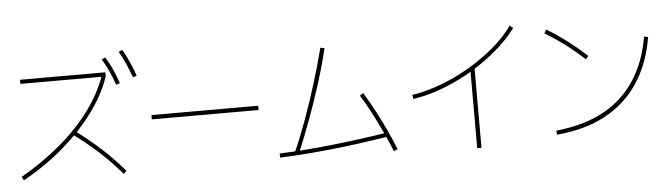

<svg xmlns="http://www.w3.org/2000/svg" viewBox="-51 -1063 4502 1290"><g transform="rotate(-5 2200.0 -418.0)"><path d="M55.6 -60Q204.4 -145.6 324.4 -247.2Q444.4 -348.9 527.2 -461.7Q610 -574.4 650 -690L656.7 -683.3H101.1V-711.1H676.7V-683.3Q635.6 -563.3 550 -447.2Q464.4 -331.1 343.3 -226.1Q222.2 -121.1 67.8 -35.6ZM741.1 -20Q690 -78.9 640 -128.9Q590 -178.9 536.1 -223.9Q482.2 -268.9 422.2 -313.3L438.9 -335.6Q531.1 -266.7 607.2 -197.8Q683.3 -128.9 760 -40ZM742.2 -621.1Q722.2 -675.6 703.3 -717.2Q684.4 -758.9 660 -798.9L684.4 -811.1Q711.1 -767.8 730.6 -724.4Q750 -681.1 767.8 -630ZM858.9 -661.1Q838.9 -715.6 820 -757.8Q801.1 -800 777.8 -840L803.3 -851.1Q827.8 -807.8 847.2 -764.4Q866.7 -721.1 884.4 -670Z M960 -368.9V-397.8H1680V-368.9Z M1897.8 -63.3Q1941.1 -160 1983.3 -276.1Q2025.6 -392.2 2063.3 -514.4Q2101.1 -636.7 2130 -750L2157.8 -744.4Q2130 -628.9 2091.1 -506.1Q2052.2 -383.3 2008.9 -267.2Q1965.6 -151.1 1924.4 -52.2ZM1795.6 -65.6Q1961.1 -72.2 2143.3 -91.7Q2325.6 -111.1 2524.4 -142.2L2530 -115.6Q2331.1 -83.3 2147.8 -63.9Q1964.4 -44.4 1796.7 -37.8ZM2562.2 -14.4Q2533.3 -84.4 2500.6 -154.4Q2467.8 -224.4 2433.3 -290Q2398.9 -355.6 2366.7 -405.6L2390 -421.1Q2423.3 -367.8 2458.3 -302.2Q2493.3 -236.7 2526.7 -166.1Q2560 -95.6 2587.8 -25.6Z M2717.8 -380Q2811.1 -394.4 2910.6 -431.1Q3010 -467.8 3103.9 -522.8Q3197.8 -577.8 3277.8 -645Q3357.8 -712.2 3410 -786.7L3432.2 -768.9Q3387.8 -708.9 3326.7 -652.8Q3265.6 -596.7 3192.8 -546.7Q3120 -496.7 3040 -456.7Q2960 -416.7 2879.4 -390Q2798.9 -363.3 2722.2 -352.2ZM3121.1 14.4V-525.6H3150V14.4Z M3661.1 -56.7Q3796.7 -70 3906.1 -112.8Q4015.6 -155.6 4096.1 -228.3Q4176.7 -301.1 4228.9 -402.8Q4281.1 -504.4 4303.3 -635.6L4330 -628.9Q4300 -450 4214.4 -321.7Q4128.9 -193.3 3991.1 -119.4Q3853.3 -45.6 3663.3 -28.9ZM3901.1 -516.7Q3835.6 -576.7 3771.1 -625Q3706.7 -673.3 3637.8 -714.4L3652.2 -738.9Q3721.1 -697.8 3786.7 -648.3Q3852.2 -598.9 3917.8 -538.9Z"/></g></svg>

Font: Paperlogy 1 Thin
Style: Regular
Weight: 250
Designer: redesigned by Lee Juim, glyphs from Gmarket Sans & Montserrat
Foundry: PT&
Version: Version 1.001